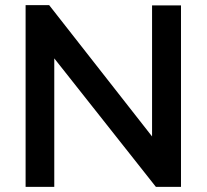

<svg xmlns="http://www.w3.org/2000/svg" viewBox="-20 -730 807 750"><path d="M192 -502V0H80V-710H172L574 -197V-709H687V0H589Z"/></svg>

Font: Raleway-v4020 SemiBold
Style: Regular
Weight: 600
Designer: Matt McInerney, Pablo Impallari, Rodrigo Fuenzalida
Foundry: Matt McInerney, Pablo Impallari, Rodrigo Fuenzalida
Version: Version 4.020;PS 004.020;hotconv 1.0.88;makeotf.lib2.5.64775